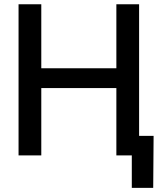

<svg xmlns="http://www.w3.org/2000/svg" viewBox="-20 -748 775 924"><path d="M69.3 0V-727.5H178.7V-419.4H540V-727.5H649.4V0H540V-324.2H178.7V0ZM614.3 156.2V0H576.2V-94.2H719.2L717.3 156.2Z"/></svg>

Font: Inter 28pt Medium
Style: Regular
Weight: 500
Designer: Rasmus Andersson
Foundry: rsms
Version: Version 4.001;git-66647c0bb